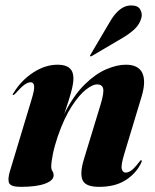

<svg xmlns="http://www.w3.org/2000/svg" viewBox="-20 -698 588 727"><path d="M30 -338Q25.5 -338.5 31 -345.5Q60 -393.5 105.5 -423.2Q151 -453 198.5 -453Q258 -453 258 -402Q258 -384 252 -359.8Q246 -335.5 237.8 -310.8Q229.5 -286 223.5 -267.5Q259.5 -338 301 -378.5Q342.5 -419 383 -436Q423.5 -453 456 -453Q504 -453 518.8 -421.8Q533.5 -390.5 516.5 -333.5L450.5 -115Q437.5 -72.5 441 -58.5Q444.5 -44.5 456 -44.5Q466 -44.5 477.8 -53Q489.5 -61.5 506.5 -84Q512.5 -92 514.5 -91.5Q519.5 -91.5 513.5 -79Q494.5 -40.5 455 -15.5Q415.5 9.5 355 9.5Q303.5 9.5 292.5 -16.2Q281.5 -42 298 -96L361 -302.5Q374.5 -347.5 370.5 -363Q366.5 -378.5 347 -378.5Q331 -378.5 305.5 -358.8Q280 -339 251.8 -295.8Q223.5 -252.5 199 -182.5Q186 -144 180 -113.5Q174 -83 174 -67.5Q174 -56.5 178.5 -50Q183 -43.5 183 -34Q183 -14.5 150.5 -2.5Q118 9.5 58.5 9.5Q22 9.5 15 -4Q8 -17.5 17.5 -49.5L100 -323Q111 -358.5 109.2 -372.5Q107.5 -386.5 96 -386.5Q86 -386.5 73 -377.5Q60 -368.5 38 -343.5Q32.5 -338 30 -338ZM395 -613.5Q431.5 -677.5 476 -677.5Q502.5 -677.5 511 -662Q519.5 -646.5 515.5 -631Q509 -606 490 -588.2Q471 -570.5 447.5 -556.5L327 -485.5Q323 -483.5 321 -485.5Q320 -486.5 323 -491.5Z"/></svg>

Font: Fraunces 144pt S000
Style: Bold Italic
Weight: 700
Italic angle: -16°
Version: Version 1.000; ttfautohint (v1.8.3)